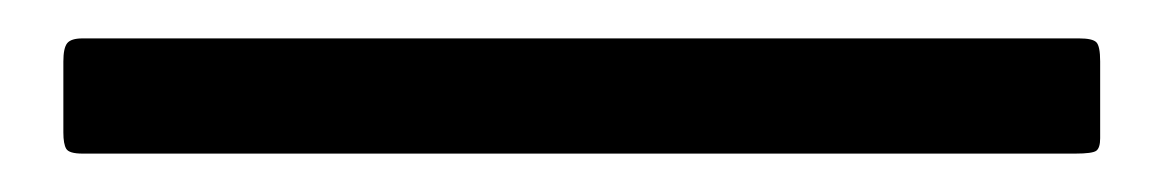

<svg xmlns="http://www.w3.org/2000/svg" viewBox="-20 20 606 100"><path d="M23 100Q16 100 14.5 97.5Q13 95 13 89V52Q13 45 15 42.5Q17 40 23 40H542Q549 40 551 42Q553 44 553 52V92Q553 97 551 98.5Q549 100 540 100Z"/></svg>

Font: Glory SemiBold
Style: Regular
Weight: 600
Designer: Robert Leuschke
Foundry: Robert Leuschke
Version: Version 1.011